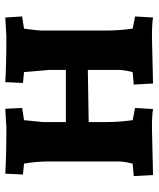

<svg xmlns="http://www.w3.org/2000/svg" viewBox="42 -622 584 707"><g transform="rotate(90 333.5 -268.0)"><path d="M422 -65 429 -135V-219H237V-158Q237 -153 245 -65L285 -61L282 4Q214 0 113 0L44 4L40 -58L85 -65Q92 -114 92 -135V-366Q92 -416 85 -465L40 -474L44 -540Q68 -536 115 -536L287 -540L291 -469L245 -465Q237 -433 237 -414V-300L429 -303V-366Q429 -416 422 -465L377 -474L381 -540Q404 -536 451 -536L624 -540L628 -469L582 -465Q574 -433 574 -414V-158Q574 -109 582 -65L622 -61L619 4Q550 0 450 0L380 4L377 -58Z"/></g></svg>

Font: Andada SC
Style: Bold
Weight: 700
Designer: Carolina Giovagnoli
Foundry: Carolina Giovagnoli
Version: Version 1.003